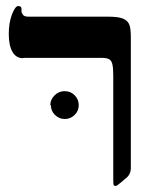

<svg xmlns="http://www.w3.org/2000/svg" viewBox="-20 -607 531 634"><path d="M59 -416 55 -415Q33 -415 21 -436Q9 -457 9 -495Q9 -531 19 -558Q30 -587 40 -587Q51 -587 51 -578V-569Q51 -565 56 -558Q60 -552 74 -552H334Q370 -552 385 -546Q400 -540 406 -528Q412 -516 412 -485V-52Q412 -30 394 -17L380 -5Q366 7 362 7Q356 7 355 3Q354 0 354 -13V-358Q354 -383 351 -395Q348 -407 341 -411Q333 -416 314 -416ZM148 -260 146 -259Q146 -278 160 -292Q174 -306 193 -306Q213 -306 226 -293Q240 -279 240 -260Q240 -241 227 -228Q213 -214 194 -214Q175 -214 161 -228Q148 -241 148 -260Z"/></svg>

Font: Libra Serif Modern
Style: Bold
Weight: 700
Designer: Stefan Peev, Context Ltd
Foundry: Ascender Corporation
Version: Version 1.000